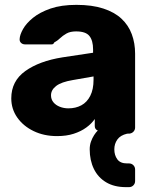

<svg xmlns="http://www.w3.org/2000/svg" viewBox="-20 -550 630 790"><path d="M498.6 220Q449.9 220 416.6 200Q383.2 180 366.2 144.8Q349.1 109.5 349.1 64.4Q349.1 47.4 354.3 32.7Q359.5 18 367.2 6.1Q375 -5.8 382.4 -13.1Q376.8 -14.8 373.3 -19.6Q369.9 -24.5 369.9 -31.1V-60.3Q356.6 -41 334.9 -25.2Q313.3 -9.4 283.4 0.3Q253.6 10 214.8 10Q161.1 10 118.4 -10.6Q75.8 -31.2 51.1 -66.3Q26.4 -101.4 26.4 -145.2Q26.4 -216.4 84.2 -257.7Q142 -299 237.5 -314.1L363 -333V-346.8Q363 -382.9 348 -401.8Q333 -420.8 293.2 -420.8Q268.7 -420.8 253.4 -412Q238 -403.3 226.7 -392.4Q215.5 -381.6 203.2 -375.3Q201.1 -370.8 198.7 -369.1Q196.4 -367.4 192.4 -367.4H82.8Q73.1 -367.4 66.6 -373.6Q60.1 -379.8 60.8 -389.4Q61.4 -406.5 74.7 -430.3Q88 -454.1 115.9 -476.8Q143.9 -499.5 187.9 -514.8Q232 -530 294.5 -530Q359.1 -530 405.1 -514.9Q451.1 -499.9 479.8 -473.1Q508.5 -446.4 522.2 -409.4Q535.9 -372.5 535.9 -329.4V-25.1Q535.9 -16 529.7 -8.9Q523.6 -1.9 513.7 -0.4L503 0Q475 6.6 462.7 24.3Q450.4 41.9 450.4 64.4Q450.4 88.6 462.7 105.5Q475.1 122.4 502.6 122.4H510.7Q521.4 122.4 528.6 129.6Q535.9 136.9 535.9 147.5V194.9Q535.9 205.5 528.6 212.8Q521.4 220 510.7 220ZM261.6 -104.2Q291.4 -104.2 314.7 -116.7Q338 -129.2 351.4 -155.7Q364.9 -182.2 364.9 -222.1V-235.5L279.6 -220.6Q232.6 -212.8 211.2 -196.4Q189.9 -180 189.9 -157.7Q189.9 -141 199.8 -129.1Q209.7 -117.1 226.1 -110.7Q242.5 -104.2 261.6 -104.2Z"/></svg>

Font: Rubik Light
Style: Regular
Weight: 300
Designer: Hubert and Fischer
Foundry: Hubert and Fischer
Version: Version 2.300;gftools[0.9.30]